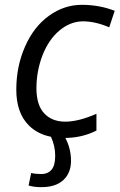

<svg xmlns="http://www.w3.org/2000/svg" viewBox="-20 -565 498 800"><path d="M152.3 214.8Q120.6 214.8 99.1 208L109.9 155.8Q127.9 160.2 153.3 160.2Q178.7 160.2 194.3 142.6Q210 125 210 84Q210 43.5 192.4 4.9Q136.2 -6.3 100.1 -42.5Q47.9 -94.7 47.9 -191.4Q47.9 -288.1 84 -370.1Q120.1 -453.1 183.6 -499Q247.1 -544.9 320.8 -544.9Q394 -544.9 458 -520L435.1 -451.2Q377 -476.1 325.2 -476.1Q273.4 -475.6 228.5 -438.5Q183.6 -401.4 157.2 -335Q131.8 -268.6 131.8 -197.8Q131.8 -127.4 164.1 -92.8Q196.3 -58.1 252 -58.1Q307.1 -58.1 381.8 -90.8V-21Q323.7 8.8 252.4 9.8Q275.9 54.7 275.9 105Q275.9 155.3 244.1 185.1Q212.4 214.8 152.3 214.8Z"/></svg>

Font: OpenSans-Italic
Style: Italic
Weight: 400
Italic angle: -12°
Foundry: Ascender Corporation
Version: Version 1.10